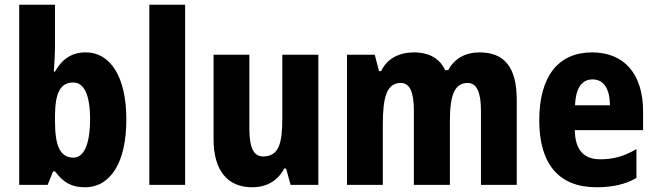

<svg xmlns="http://www.w3.org/2000/svg" viewBox="-20 -873 2766 810"><path d="M212 -674V-853H61V-93H181L204 -150H212C247 -104 280 -83 338 -83C447 -83 513 -188 513 -369C513 -549 446 -652 341 -652C283 -652 242 -624 212 -571H207C210 -609 212 -647 212 -674ZM289 -525C334 -525 360 -474 360 -371C360 -262 333 -208 290 -208C234 -208 212 -257 212 -361V-387C213 -478 233 -525 289 -525Z M761 -93V-853H610V-93Z M1323 -642H1171V-374C1171 -272 1158 -213 1090 -213C1049 -213 1032 -252 1032 -330V-642H881V-285C881 -153 941 -83 1043 -83C1104 -83 1151 -109 1179 -162H1187L1206 -93H1323Z M2003 -652C1945 -652 1897 -627 1871 -577H1858C1837 -623 1794 -652 1726 -652C1666 -652 1613 -627 1588 -573H1579L1561 -642H1444V-93H1595V-347C1595 -465 1612 -523 1671 -523C1709 -523 1726 -484 1726 -407V-93H1878V-363C1878 -470 1897 -523 1953 -523C1991 -523 2009 -484 2009 -407V-93H2160V-452C2160 -589 2108 -652 2003 -652Z M2478 -652C2336 -652 2255 -552 2255 -365C2255 -182 2337 -83 2496 -83C2564 -83 2617 -95 2665 -122V-244C2612 -213 2567 -201 2512 -201C2442 -201 2406 -242 2405 -324H2693V-403C2693 -560 2614 -652 2478 -652ZM2480 -538C2527 -538 2553 -498 2553 -429H2406C2409 -508 2439 -538 2480 -538Z"/></svg>

Font: Noto Sans Kannada UI Condensed ExtraBold
Style: Regular
Weight: 800
Width: 3
Designer: Jelle Bosma - Monotype Design Team
Foundry: Monotype Imaging Inc.
Version: Version 2.005